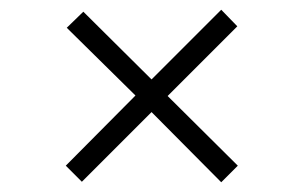

<svg xmlns="http://www.w3.org/2000/svg" viewBox="-20 -504 622 394"><path d="M434 -130 291 -274 148 -131 115 -164 258 -308 117 -447 151 -480 291 -341 434 -484 467 -450 324 -307 468 -164Z"/></svg>

Font: Literata 36pt
Style: Regular
Weight: 400
Designer: Latin by Veronika Burian and Jose Scaglione. Greek by Irene Vlachou. Cyrillic by Vera Evstafieva.
Foundry: TypeTogether
Version: Version 3.002